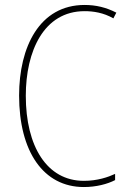

<svg xmlns="http://www.w3.org/2000/svg" viewBox="-20 -744 515 774"><path d="M321 -699C356 -699 397 -693 437 -670L449 -693C408 -714 367 -724 321 -724C139 -724 57 -554 57 -359C57 -133 155 10 318 10C368 10 413 -2 444 -18V-43C416 -30 373 -15 318 -15C169 -15 84 -154 84 -358C84 -537 156 -699 321 -699Z"/></svg>

Font: Noto Sans Ethiopic Condensed Thin
Style: Regular
Weight: 100
Width: 3
Designer: Monotype Design Team
Foundry: Monotype Imaging Inc.
Version: Version 2.102